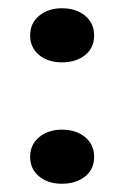

<svg xmlns="http://www.w3.org/2000/svg" viewBox="-20 -435 301 465"><path d="M53 -349Q53 -379 75 -397Q97 -415 130 -415Q164 -415 186 -397Q208 -379 208 -349Q208 -319 186 -301.5Q164 -284 130 -284Q96 -284 74.5 -302Q53 -320 53 -349ZM53 -55Q53 -85 75 -103Q97 -121 130 -121Q164 -121 186 -103Q208 -85 208 -55Q208 -25 186 -7.5Q164 10 130 10Q96 10 74.5 -8Q53 -26 53 -55Z"/></svg>

Font: UnnaMedium
Style: Regular
Weight: 500
Designer: Jorge de Buen Unna
Foundry: Omnibus-Type
Version: Version 2.008;hotconv 1.0.109;makeotfexe 2.5.65596